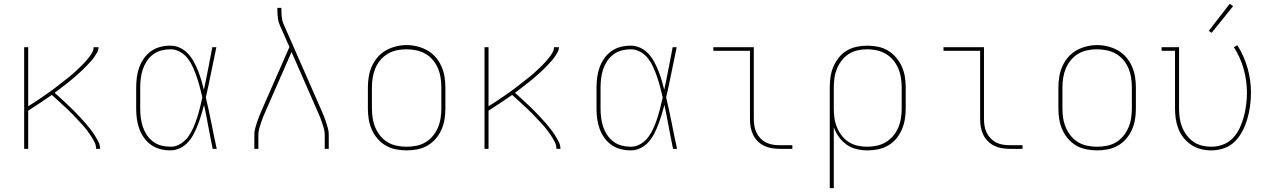

<svg xmlns="http://www.w3.org/2000/svg" viewBox="-20 -776 6640 1001"><path d="M106 0V-530H127V-222Q139 -230 151.5 -237.5Q164 -245 176 -253.5Q188 -262 200 -270Q212 -278 224 -286.5Q236 -295 248 -303.5Q260 -312 271.5 -321Q283 -330 294.5 -339Q306 -348 317.5 -357Q329 -366 340.5 -375Q352 -384 363 -394Q374 -404 384.5 -414Q395 -424 405.5 -434Q416 -444 425.5 -455Q435 -466 444 -477.5Q453 -489 460.5 -502Q468 -515 468 -530H494Q494 -516 487 -503.5Q480 -491 472 -479.5Q464 -468 454.5 -457.5Q445 -447 435.5 -437Q426 -427 416 -417Q406 -407 395.5 -397.5Q385 -388 374.5 -379Q364 -370 353.5 -361Q343 -352 332 -343.5Q321 -335 310 -326.5Q299 -318 287.5 -309.5Q276 -301 265 -292Q279 -280 293 -267Q307 -254 321 -241Q335 -228 349 -214.5Q363 -201 376 -187.5Q389 -174 402 -160Q415 -146 427.5 -131.5Q440 -117 452 -101.5Q464 -86 474 -70Q484 -54 493 -36.5Q502 -19 502 0H481Q481 -19 472.5 -35.5Q464 -52 454 -67.5Q444 -83 432.5 -98Q421 -113 408.5 -126.5Q396 -140 383.5 -153.5Q371 -167 358 -180.5Q345 -194 331.5 -206.5Q318 -219 304.5 -231.5Q291 -244 277.5 -256.5Q264 -269 250 -281Q220 -260 189 -239.5Q158 -219 127 -199V0Z M869 8Q842 8 816 1.5Q790 -5 768 -20.5Q746 -36 730.5 -58Q715 -80 706 -105Q697 -130 693.5 -156.5Q690 -183 690 -210V-320Q690 -347 693.5 -373.5Q697 -400 706 -425Q715 -450 730.5 -472Q746 -494 768 -509.5Q790 -525 816 -531.5Q842 -538 869 -538Q895 -538 919 -526.5Q943 -515 960.5 -496Q978 -477 990.5 -454Q1003 -431 1012.5 -407Q1022 -383 1029.5 -358Q1037 -333 1043 -308Q1055 -363 1065.5 -418.5Q1076 -474 1087 -530H1108Q1094 -465 1081 -399Q1068 -333 1053 -268Q1069 -202 1082 -134.5Q1095 -67 1110 0H1089Q1077 -57 1066.5 -114.5Q1056 -172 1044 -229Q1037 -203 1029.5 -178Q1022 -153 1012.5 -128Q1003 -103 991 -79.5Q979 -56 961.5 -36Q944 -16 919.5 -4Q895 8 869 8ZM869 -11Q897 -11 921 -26Q945 -41 961 -63Q977 -85 988 -110.5Q999 -136 1007.5 -162Q1016 -188 1022.5 -215Q1029 -242 1035 -268Q1029 -295 1022 -321Q1015 -347 1006.5 -372.5Q998 -398 987 -423Q976 -448 960 -469.5Q944 -491 920 -505Q896 -519 869 -519Q845 -519 821.5 -513Q798 -507 778.5 -492.5Q759 -478 745.5 -457.5Q732 -437 724.5 -414.5Q717 -392 714 -368Q711 -344 711 -320V-210Q711 -186 714 -162Q717 -138 724.5 -115.5Q732 -93 745.5 -72.5Q759 -52 778.5 -37.5Q798 -23 821.5 -17Q845 -11 869 -11Z M1306 0V-74Q1306 -91 1310.5 -107.5Q1315 -124 1320.5 -140.5Q1326 -157 1332.5 -173Q1339 -189 1346 -205L1489 -531L1440 -642Q1431 -662 1428.5 -684Q1426 -706 1426 -728V-735H1447V-728Q1447 -708 1449 -687.5Q1451 -667 1459 -649L1654 -205Q1661 -189 1667.5 -173Q1674 -157 1679.5 -140.5Q1685 -124 1689.5 -107.5Q1694 -91 1694 -74V0H1673V-74Q1673 -90 1668.5 -105.5Q1664 -121 1659 -136.5Q1654 -152 1648 -167Q1642 -182 1635 -197L1500 -505L1365 -197Q1358 -182 1352 -167Q1346 -152 1341 -136.5Q1336 -121 1331.5 -105.5Q1327 -90 1327 -74V0Z M2100 8Q2072 8 2044 2.5Q2016 -3 1991.5 -17Q1967 -31 1948.5 -52.5Q1930 -74 1918.5 -100Q1907 -126 1902.5 -154Q1898 -182 1898 -210V-320Q1898 -348 1902.5 -376Q1907 -404 1918.5 -430Q1930 -456 1948.5 -477.5Q1967 -499 1991.5 -513Q2016 -527 2044 -534Q2072 -541 2100 -541Q2128 -541 2156 -534Q2184 -527 2208.5 -513Q2233 -499 2251.5 -477.5Q2270 -456 2281.5 -430Q2293 -404 2297.5 -376Q2302 -348 2302 -320V-210Q2302 -182 2297.5 -154Q2293 -126 2281.5 -100Q2270 -74 2251.5 -52.5Q2233 -31 2208.5 -17Q2184 -3 2156 2.5Q2128 8 2100 8ZM2100 -11Q2125 -11 2150.5 -16Q2176 -21 2198 -34Q2220 -47 2236.5 -67Q2253 -87 2263 -110.5Q2273 -134 2277 -159.5Q2281 -185 2281 -210V-320Q2281 -346 2277 -371.5Q2273 -397 2263 -420.5Q2253 -444 2236 -464Q2219 -484 2196.5 -496.5Q2174 -509 2148.5 -514Q2123 -519 2098 -519Q2072 -519 2047 -513.5Q2022 -508 2000.5 -495Q1979 -482 1962.5 -462Q1946 -442 1936.5 -419Q1927 -396 1923 -370.5Q1919 -345 1919 -320V-210Q1919 -185 1923 -159.5Q1927 -134 1937 -110.5Q1947 -87 1963.5 -67Q1980 -47 2002 -34Q2024 -21 2049.5 -16Q2075 -11 2100 -11Z M2506 0V-530H2527V-222Q2539 -230 2551.5 -237.5Q2564 -245 2576 -253.5Q2588 -262 2600 -270Q2612 -278 2624 -286.5Q2636 -295 2648 -303.5Q2660 -312 2671.5 -321Q2683 -330 2694.5 -339Q2706 -348 2717.5 -357Q2729 -366 2740.5 -375Q2752 -384 2763 -394Q2774 -404 2784.5 -414Q2795 -424 2805.5 -434Q2816 -444 2825.5 -455Q2835 -466 2844 -477.5Q2853 -489 2860.5 -502Q2868 -515 2868 -530H2894Q2894 -516 2887 -503.5Q2880 -491 2872 -479.5Q2864 -468 2854.5 -457.5Q2845 -447 2835.5 -437Q2826 -427 2816 -417Q2806 -407 2795.5 -397.5Q2785 -388 2774.5 -379Q2764 -370 2753.5 -361Q2743 -352 2732 -343.5Q2721 -335 2710 -326.5Q2699 -318 2687.5 -309.5Q2676 -301 2665 -292Q2679 -280 2693 -267Q2707 -254 2721 -241Q2735 -228 2749 -214.5Q2763 -201 2776 -187.5Q2789 -174 2802 -160Q2815 -146 2827.5 -131.5Q2840 -117 2852 -101.5Q2864 -86 2874 -70Q2884 -54 2893 -36.5Q2902 -19 2902 0H2881Q2881 -19 2872.5 -35.5Q2864 -52 2854 -67.5Q2844 -83 2832.5 -98Q2821 -113 2808.5 -126.5Q2796 -140 2783.5 -153.5Q2771 -167 2758 -180.5Q2745 -194 2731.5 -206.5Q2718 -219 2704.5 -231.5Q2691 -244 2677.5 -256.5Q2664 -269 2650 -281Q2620 -260 2589 -239.5Q2558 -219 2527 -199V0Z M3269 8Q3242 8 3216 1.5Q3190 -5 3168 -20.5Q3146 -36 3130.5 -58Q3115 -80 3106 -105Q3097 -130 3093.5 -156.5Q3090 -183 3090 -210V-320Q3090 -347 3093.5 -373.5Q3097 -400 3106 -425Q3115 -450 3130.5 -472Q3146 -494 3168 -509.5Q3190 -525 3216 -531.5Q3242 -538 3269 -538Q3295 -538 3319 -526.5Q3343 -515 3360.5 -496Q3378 -477 3390.5 -454Q3403 -431 3412.5 -407Q3422 -383 3429.5 -358Q3437 -333 3443 -308Q3455 -363 3465.5 -418.5Q3476 -474 3487 -530H3508Q3494 -465 3481 -399Q3468 -333 3453 -268Q3469 -202 3482 -134.5Q3495 -67 3510 0H3489Q3477 -57 3466.5 -114.5Q3456 -172 3444 -229Q3437 -203 3429.5 -178Q3422 -153 3412.5 -128Q3403 -103 3391 -79.5Q3379 -56 3361.5 -36Q3344 -16 3319.5 -4Q3295 8 3269 8ZM3269 -11Q3297 -11 3321 -26Q3345 -41 3361 -63Q3377 -85 3388 -110.5Q3399 -136 3407.5 -162Q3416 -188 3422.5 -215Q3429 -242 3435 -268Q3429 -295 3422 -321Q3415 -347 3406.5 -372.5Q3398 -398 3387 -423Q3376 -448 3360 -469.5Q3344 -491 3320 -505Q3296 -519 3269 -519Q3245 -519 3221.5 -513Q3198 -507 3178.5 -492.5Q3159 -478 3145.5 -457.5Q3132 -437 3124.5 -414.5Q3117 -392 3114 -368Q3111 -344 3111 -320V-210Q3111 -186 3114 -162Q3117 -138 3124.5 -115.5Q3132 -93 3145.5 -72.5Q3159 -52 3178.5 -37.5Q3198 -23 3221.5 -17Q3245 -11 3269 -11Z M4044 0Q4024 0 4003 -3.5Q3982 -7 3963.5 -16Q3945 -25 3930 -40Q3915 -55 3906 -74Q3897 -93 3893.5 -113.5Q3890 -134 3890 -155V-511H3699V-530H3910V-155Q3910 -137 3913 -119Q3916 -101 3924 -84.5Q3932 -68 3945 -54.5Q3958 -41 3974 -33Q3990 -25 4008 -22Q4026 -19 4044 -19H4111V0Z M4306 205V-320Q4306 -348 4310 -375.5Q4314 -403 4325 -428.5Q4336 -454 4353.5 -476Q4371 -498 4394.5 -512Q4418 -526 4445.5 -532Q4473 -538 4501 -538Q4529 -538 4557 -532.5Q4585 -527 4609 -512.5Q4633 -498 4651.5 -476.5Q4670 -455 4681.5 -429.5Q4693 -404 4697.5 -376Q4702 -348 4702 -320V-210Q4702 -182 4697.5 -154.5Q4693 -127 4682 -101Q4671 -75 4653 -53.5Q4635 -32 4611 -18Q4587 -4 4559.5 2Q4532 8 4504 8Q4475 8 4446.5 1.5Q4418 -5 4394.5 -21.5Q4371 -38 4354 -61.5Q4337 -85 4327 -113V205ZM4501 -11Q4526 -11 4551.5 -16.5Q4577 -22 4598.5 -35Q4620 -48 4636.5 -67.5Q4653 -87 4663 -110.5Q4673 -134 4677 -159.5Q4681 -185 4681 -210V-320Q4681 -345 4677 -370.5Q4673 -396 4663 -419.5Q4653 -443 4636.5 -462.5Q4620 -482 4598.5 -495Q4577 -508 4551.5 -513.5Q4526 -519 4501 -519Q4476 -519 4451 -513.5Q4426 -508 4405 -494.5Q4384 -481 4368.5 -461Q4353 -441 4343.5 -418Q4334 -395 4330.5 -370Q4327 -345 4327 -320V-210Q4327 -185 4330.5 -160Q4334 -135 4343.5 -112Q4353 -89 4368.5 -69Q4384 -49 4405 -35.5Q4426 -22 4451 -16.5Q4476 -11 4501 -11Z M5244 0Q5224 0 5203 -3.5Q5182 -7 5163.5 -16Q5145 -25 5130 -40Q5115 -55 5106 -74Q5097 -93 5093.5 -113.5Q5090 -134 5090 -155V-511H4899V-530H5110V-155Q5110 -137 5113 -119Q5116 -101 5124 -84.5Q5132 -68 5145 -54.5Q5158 -41 5174 -33Q5190 -25 5208 -22Q5226 -19 5244 -19H5311V0Z M5700 8Q5672 8 5644 2.5Q5616 -3 5591.5 -17Q5567 -31 5548.5 -52.5Q5530 -74 5518.5 -100Q5507 -126 5502.5 -154Q5498 -182 5498 -210V-320Q5498 -348 5502.5 -376Q5507 -404 5518.5 -430Q5530 -456 5548.5 -477.5Q5567 -499 5591.5 -513Q5616 -527 5644 -534Q5672 -541 5700 -541Q5728 -541 5756 -534Q5784 -527 5808.5 -513Q5833 -499 5851.5 -477.5Q5870 -456 5881.5 -430Q5893 -404 5897.5 -376Q5902 -348 5902 -320V-210Q5902 -182 5897.5 -154Q5893 -126 5881.5 -100Q5870 -74 5851.5 -52.5Q5833 -31 5808.5 -17Q5784 -3 5756 2.5Q5728 8 5700 8ZM5700 -11Q5725 -11 5750.5 -16Q5776 -21 5798 -34Q5820 -47 5836.5 -67Q5853 -87 5863 -110.5Q5873 -134 5877 -159.5Q5881 -185 5881 -210V-320Q5881 -346 5877 -371.5Q5873 -397 5863 -420.5Q5853 -444 5836 -464Q5819 -484 5796.5 -496.5Q5774 -509 5748.5 -514Q5723 -519 5698 -519Q5672 -519 5647 -513.5Q5622 -508 5600.5 -495Q5579 -482 5562.5 -462Q5546 -442 5536.5 -419Q5527 -396 5523 -370.5Q5519 -345 5519 -320V-210Q5519 -185 5523 -159.5Q5527 -134 5537 -110.5Q5547 -87 5563.5 -67Q5580 -47 5602 -34Q5624 -21 5649.5 -16Q5675 -11 5700 -11Z M6295 8Q6268 8 6241.5 1.5Q6215 -5 6192 -20Q6169 -35 6151.5 -56.5Q6134 -78 6124 -103.5Q6114 -129 6110 -156Q6106 -183 6106 -210V-511H6036V-530H6127V-210Q6127 -185 6130.5 -160.5Q6134 -136 6143 -113.5Q6152 -91 6167 -71Q6182 -51 6202 -37Q6222 -23 6246.5 -17Q6271 -11 6295 -11Q6327 -11 6357 -22.5Q6387 -34 6408.5 -57Q6430 -80 6443.5 -109Q6457 -138 6465 -168.5Q6473 -199 6477 -230Q6481 -261 6481 -293Q6481 -355 6464 -416Q6447 -477 6413 -530L6431 -540Q6466 -485 6484 -421.5Q6502 -358 6502 -293Q6502 -259 6497.5 -225Q6493 -191 6483.5 -158Q6474 -125 6458.5 -94.5Q6443 -64 6419 -39.5Q6395 -15 6362.5 -3.5Q6330 8 6295 8ZM6297 -605 6282 -615 6391 -756 6409 -744Z"/></svg>

Font: Iosevka Curly Slab ThEx
Style: Regular
Weight: 100
Width: 7
Monospace: yes
Designer: Belleve Invis
Foundry: Belleve Invis
Version: Version 11.1.0; ttfautohint (v1.8.3)